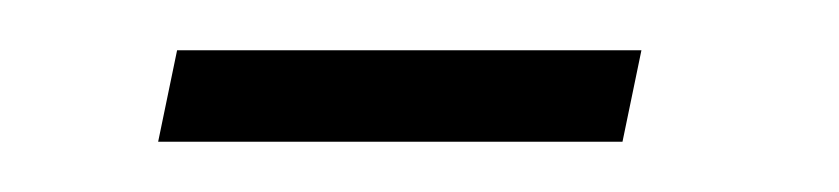

<svg xmlns="http://www.w3.org/2000/svg" viewBox="-20 -350 332 76"><path d="M50.1 -330.1H233.9L226.4 -293.9H42.6Z"/></svg>

Font: Emberly Black
Style: Italic
Weight: 900
Italic angle: -12°
Designer: Rajesh Rajput
Foundry: Rajesh Rajput
Version: Version 1.000